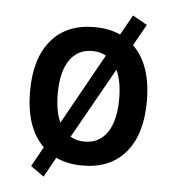

<svg xmlns="http://www.w3.org/2000/svg" viewBox="-49 -631 684 742"><g transform="rotate(5 293.0 -260.0)"><path d="M147 65.4 95.7 28.8 138.2 -47.4Q66.4 -117.7 66.4 -258.8Q66.4 -387.2 126 -457.3Q185.5 -527.3 293 -527.3Q350.1 -527.3 394 -507.3L437.5 -585L493.7 -553.2L447.3 -470.7Q519.5 -400.4 519.5 -258.8Q519.5 -130.9 460.2 -60.5Q400.9 9.8 293 9.8Q234.9 9.8 189.9 -11.2ZM293 -83Q350.1 -83 381.1 -128.9Q412.1 -174.8 412.1 -258.8Q412.1 -327.1 391.6 -370.6L237.8 -97.2Q261.7 -83 293 -83ZM193.8 -147.9 346.2 -421.4Q323.2 -434.6 293 -434.6Q235.8 -434.6 204.8 -388.9Q173.8 -343.3 173.8 -258.8Q173.8 -191.4 193.8 -147.9Z"/></g></svg>

Font: CaskaydiaMono NF
Style: Regular
Weight: 400
Designer: Aaron Bell
Foundry: Saja Typeworks
Version: Version 2111.001; ttfautohint (v1.8.4);Nerd Fonts 3.1.1